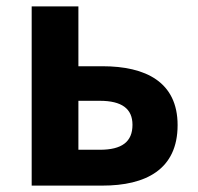

<svg xmlns="http://www.w3.org/2000/svg" viewBox="-20 -580 618 600"><path d="M79 0H300C435 0 535 -50 535 -189C535 -324 435 -373 300 -373H225V-560H79ZM225 -112V-265H292C361 -265 394 -240 394 -190C394 -137 361 -112 292 -112Z"/></svg>

Font: Source Han Sans SC Bold
Style: Regular
Weight: 700
Designer: Ryoko NISHIZUKA (kana & ideographs); Paul D. Hunt (Latin, Greek & Cyrillic); Wenlong ZHANG (bopomofo); Sandoll Communica
Foundry: Adobe Systems Incorporated
Version: Version 1.001;PS 1.001;hotconv 1.0.78;makeotf.lib2.5.61930